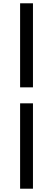

<svg xmlns="http://www.w3.org/2000/svg" viewBox="-20 -864 321 1165"><path d="M102 -334V-844H180V-334ZM102 281V-237H180V281Z"/></svg>

Font: Noto Sans SC Medium
Style: Regular
Weight: 500
Designer: Ryoko NISHIZUKA  (kana, bopomofo & ideographs); Paul D. Hunt (Latin, Greek & Cyrillic); Sandoll Communications , Soo-you
Foundry: Adobe
Version: Version 2.004-H2;hotconv 1.0.118;makeotfexe 2.5.65603